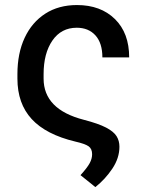

<svg xmlns="http://www.w3.org/2000/svg" viewBox="-20 -573 590 776"><path d="M365.4 183.2 305.4 134.9Q332.4 105.1 342.3 86.8Q352.3 68.5 352.3 50.4Q352.3 28.4 338.1 18.3Q323.9 8.2 284.8 -0.7Q165.8 -29.1 108.1 -91.8Q50.4 -154.5 50.4 -255.3V-273.1Q50.4 -357.6 79.7 -420.3Q109 -483 163 -517.8Q217 -552.6 291.2 -552.6Q386.7 -552.6 444.4 -496.1Q502.1 -439.6 502.1 -340.9H393.8Q393.8 -398.8 365.8 -429.9Q337.7 -460.9 290.1 -460.9Q227.6 -460.9 191.9 -409.3Q156.2 -357.6 156.2 -273.1V-255.3Q156.2 -130.7 318.9 -88.8Q377.8 -73.5 408.7 -57.4Q439.6 -41.2 451.2 -22.5Q462.7 -3.9 462.7 19.9Q462.7 65.7 434.1 108.5Q405.5 151.3 365.4 183.2Z"/></svg>

Font: Linik Sans Medium
Style: Regular
Weight: 500
Designer: Rasmus Andersson (font), Cristiano Sobral (main changes)
Foundry: rsms
Version: Version 3.018;June 1, 2022;FontCreator 14.0.0.2814 64-bit; t